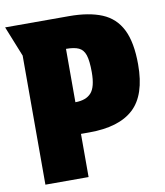

<svg xmlns="http://www.w3.org/2000/svg" viewBox="-81 -787 732 854"><g transform="rotate(-10 284.5 -360.0)"><path d="M55 0V-583L0 -720H288Q378 -720 437 -695.5Q496 -671 525 -613Q554 -555 554 -455Q554 -317 488 -256Q422 -195 288 -195H250V0ZM250 -338Q298 -338 321.5 -364Q345 -390 345 -457Q345 -508 336.5 -534Q328 -560 307.5 -569.5Q287 -579 250 -579Z"/></g></svg>

Font: Protest Strike
Style: Regular
Weight: 400
Designer: Octavio Pardo
Foundry: Ashler Design
Version: Version 2.005; ttfautohint (v1.8.4.7-5d5b)